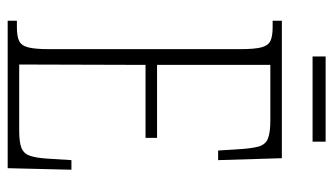

<svg xmlns="http://www.w3.org/2000/svg" viewBox="-204 -664 868 500"><g transform="rotate(90 230.0 -414.0)"><path d="M34 0V-24H51Q75 -24 87 -30Q99 -36 103.5 -54Q108 -72 108 -108V-605Q108 -642 103.5 -660Q99 -678 87 -684Q75 -690 51 -690H34V-714H392L397 -548H372L369 -596Q367 -633 362 -652Q357 -671 341.5 -677.5Q326 -684 294 -684H149V-389H339V-359H149L148 -30H320Q351 -30 365.5 -36Q380 -42 385.5 -57.5Q391 -73 393 -102L397 -166H422L418 0ZM127 -794V-828H349V-794Z"/></g></svg>

Font: Noto Serif Myanmar ExtraCondensed ExtraLight
Style: Regular
Weight: 200
Width: 2
Designer: Ben Mitchell and the Monotype Design Team
Foundry: Monotype Imaging Inc.
Version: Version 2.106; ttfautohint (v1.8.4.7-5d5b)